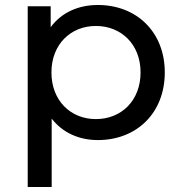

<svg xmlns="http://www.w3.org/2000/svg" viewBox="-20 -555 722 769"><path d="M372 -535C294 -535 226 -505 183 -446V-530H91V194H187V-80C231 -23 297 6 372 6C527 6 640 -102 640 -265C640 -427 527 -535 372 -535ZM364 -78C263 -78 186 -152 186 -265C186 -377 263 -451 364 -451C466 -451 543 -377 543 -265C543 -152 466 -78 364 -78Z"/></svg>

Font: AWKNG-Font Medium
Style: Regular
Weight: 500
Designer: Awakening Church
Foundry: Awakening Church
Version: Version 1.700;PS 001.700;hotconv 1.0.88;makeotf.lib2.5.64775